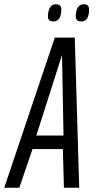

<svg xmlns="http://www.w3.org/2000/svg" viewBox="-50 -884 450 904"><path d="M-30 0 208 -707H302L323 0H251L246 -182H103L41 0ZM121 -246H249L242 -625ZM332 -783Q318 -783 311.5 -790.5Q305 -798 307 -817Q312 -864 345 -864Q359 -864 365 -856Q371 -848 369 -828Q365 -783 332 -783ZM201 -783Q187 -783 180.5 -790.5Q174 -798 176 -816Q181 -864 213 -864Q227 -864 234 -856Q241 -848 238 -828Q234 -783 201 -783Z"/></svg>

Font: Georama Condensed
Style: Italic
Weight: 400
Width: 3
Italic angle: -9°
Designer: Jean-Baptiste Levee
Foundry: Production Type
Version: Version 1.000